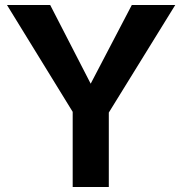

<svg xmlns="http://www.w3.org/2000/svg" viewBox="-20 -746 727 766"><path d="M679.2 -726.1 414.1 -296.9V0H270V-299.8L7.8 -726.1H180.2L341.8 -412.1L505.9 -726.1Z"/></svg>

Font: Stilu SemiBold
Style: Regular
Weight: 600
Designer: Genilson Lima Santos
Foundry: Genilson Lima Santos
Version: Version 1.200;PS 001.200;hotconv 1.0.88;makeotf.lib2.5.64775